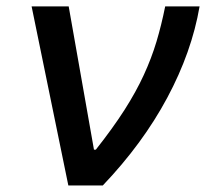

<svg xmlns="http://www.w3.org/2000/svg" viewBox="-20 -565 638 585"><path d="M188.2 0 76.3 -545.5H189.3L266.3 -109H272Q324.2 -175.1 359.6 -230.5Q394.9 -285.9 418.1 -336.5Q441.4 -387.1 456.7 -437.9Q471.9 -488.6 483.3 -545.5H588.1Q564.3 -406.6 489.5 -267Q414.8 -127.5 293.3 0Z"/></svg>

Font: Inter UI Medium
Style: Italic
Weight: 500
Italic angle: 9.39999°
Designer: Rasmus Andersson
Foundry: rsms
Version: 3.2;8d6f07862